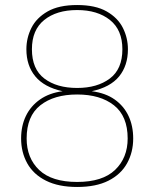

<svg xmlns="http://www.w3.org/2000/svg" viewBox="-20 -732 614 764"><path d="M287 12Q213 12 163 -13Q113 -38 88.5 -82Q64 -126 64 -181Q64 -231 83 -270.5Q102 -310 139 -336Q176 -362 229 -369Q156 -385 120.5 -428Q85 -471 85 -536Q85 -581 105 -621Q125 -661 169.5 -686.5Q214 -712 287 -712Q360 -712 404.5 -686.5Q449 -661 469 -621Q489 -581 489 -536Q489 -471 454 -428Q419 -385 345 -369Q400 -362 436.5 -336Q473 -310 491.5 -270.5Q510 -231 510 -181Q510 -126 485.5 -82Q461 -38 411.5 -13Q362 12 287 12ZM287 -8Q388 -8 438 -56Q488 -104 488 -181Q488 -270 433.5 -313Q379 -356 287 -356Q195 -356 140.5 -313Q86 -270 86 -181Q86 -103 136 -55.5Q186 -8 287 -8ZM287 -382Q367 -382 417 -419.5Q467 -457 467 -536Q467 -613 417.5 -652.5Q368 -692 287 -692Q205 -692 156 -652.5Q107 -613 107 -536Q107 -457 156.5 -419.5Q206 -382 287 -382Z"/></svg>

Font: DM Sans 24pt Thin
Style: Regular
Weight: 250
Designer: Colophon Foundry, Jonny Pinhorn
Foundry: Colophon Foundry
Version: Version 4.004;gftools[0.9.30]